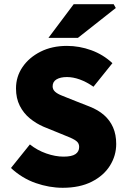

<svg xmlns="http://www.w3.org/2000/svg" viewBox="-20 -880 604 912"><path d="M278 12Q214 12 149.5 -10.5Q85 -33 32 -82L122 -194Q157 -166 200 -151Q243 -136 282 -136Q321 -136 338.5 -148Q356 -160 356 -182Q356 -198 345.5 -207.5Q335 -217 315.5 -225.5Q296 -234 268 -245L187 -278Q152 -293 122 -317.5Q92 -342 74 -377.5Q56 -413 56 -460Q56 -516 87 -561.5Q118 -607 172.5 -634.5Q227 -662 298 -662Q357 -662 413.5 -641.5Q470 -621 514 -580L424 -468Q391 -491 359 -502.5Q327 -514 298 -514Q267 -514 248.5 -503Q230 -492 230 -470Q230 -455 241.5 -444.5Q253 -434 275 -425.5Q297 -417 326 -405L405 -374Q446 -358 474 -333.5Q502 -309 517 -275Q532 -241 532 -196Q532 -141 502.5 -93.5Q473 -46 416 -17Q359 12 278 12ZM210 -700 330 -860H520L530 -842L350 -700Z"/></svg>

Font: Source Sans 3 ExtraLight Black
Style: Regular
Weight: 900
Version: Version 3.052;hotconv 1.1.0;makeotfexe 2.6.0